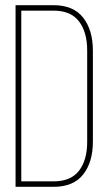

<svg xmlns="http://www.w3.org/2000/svg" viewBox="-20 -720 416 740"><path d="M40 -700H186Q263 -700 300.5 -652Q338 -604 338 -525V-174Q338 -95 300.5 -47.5Q263 0 187 0H40ZM62 -21H186Q253 -21 284.5 -62Q316 -103 316 -173V-526Q316 -596 284.5 -637.5Q253 -679 186 -679H62Z"/></svg>

Font: Bebas Neue Light
Style: Regular
Weight: 300
Designer: Ryoichi Tsunekawa
Foundry: Ryoichi Tsunekawa
Version: Version 001.003; ttfautohint (v1.5.65-e2d9)